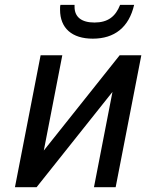

<svg xmlns="http://www.w3.org/2000/svg" viewBox="-20 -776 642 796"><path d="M364.7 -615.7C454.6 -615.7 514.6 -662.6 536.1 -755.9H478C459 -707 426.8 -682.6 371.6 -682.6C318.4 -682.6 289.1 -705.1 289.1 -747.6V-755.9H230.5C229 -750.5 229 -747.1 229 -735.8C229 -659.2 278.3 -615.7 364.7 -615.7ZM42 0H131.8L446.3 -395L369.6 0H459.5L565.9 -546.9H476.1L161.6 -151.9L238.3 -546.9H148.4Z"/></svg>

Font: Hack
Style: Oblique
Weight: 400
Italic angle: -12°
Monospace: yes
Designer: Christopher Simpkins
Foundry: Christopher Simpkins
Version: Version 2.010